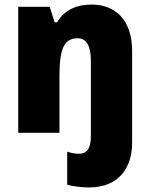

<svg xmlns="http://www.w3.org/2000/svg" viewBox="-20 -676 658 843"><path d="M371 147C508 147 560 53 560 -48V-453C560 -590 485 -656 382 -656C318 -656 262 -633 231 -578H220L198 -646H60V-93H241V-339C241 -460 260 -508 321 -508C360 -508 379 -474 379 -409V-78C379 -19 357 -1 328 -1C309 -1 295 -4 275 -10V135C302 143 342 147 371 147Z"/></svg>

Font: Noto Sans Kannada UI SemiCondensed Black
Style: Regular
Weight: 900
Width: 4
Designer: Jelle Bosma - Monotype Design Team
Foundry: Monotype Imaging Inc.
Version: Version 2.005